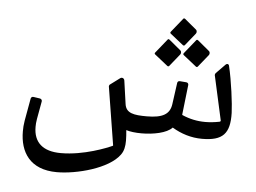

<svg xmlns="http://www.w3.org/2000/svg" viewBox="-59 -734 1426 1071"><g transform="rotate(5 654.0 -198.5)"><path d="M936 -507.3C937.5 -506.3 938.5 -505.9 939.9 -505.9C941.9 -505.9 943.8 -506.8 945.3 -507.8L1001.9 -578.1C1004.4 -581 1005.4 -585 1005.4 -589.3C1005.4 -593.8 1003.9 -597.7 1001 -600.1L934.6 -655.3C932.6 -656.3 931.2 -657.2 929.2 -657.2C927.2 -657.2 925.8 -656.3 924.3 -654.3L861.8 -576.7C860.4 -574.7 859.4 -573.2 859.4 -571.3C859.4 -569.3 860.4 -567.9 862.3 -565.9ZM1018.6 -394.5C1020 -393.5 1021 -393.1 1022.5 -393.1C1024.4 -393.1 1026.4 -394 1027.8 -395L1084.5 -465.3C1086.9 -468.3 1087.9 -472.2 1087.9 -476.6C1087.9 -480.9 1086.4 -484.9 1083.5 -487.3L1017.1 -542.5C1015.1 -543.4 1013.7 -544.4 1011.7 -544.4C1009.8 -544.4 1008.3 -543.4 1006.8 -541.5L944.3 -463.9C942.9 -461.9 941.9 -460.4 941.9 -458.5C941.9 -456.5 942.9 -455.1 944.8 -453.1ZM859.4 -384.3C860.8 -383.3 861.8 -382.8 863.3 -382.8C865.2 -382.8 867.2 -383.8 868.7 -384.8L925.3 -455.1C927.7 -458 928.7 -461.9 928.7 -466.3C928.7 -470.7 927.3 -474.6 924.3 -477L857.9 -532.2C856 -533.2 854.5 -534.2 852.5 -534.2C850.6 -534.2 849.1 -533.2 847.7 -531.2L785.2 -453.6C783.7 -451.7 782.7 -450.2 782.7 -448.2C782.7 -446.3 783.7 -444.8 785.7 -442.9ZM296.4 259.3C407.2 259.3 585 212.9 644.5 130.4C660.7 108.4 665.5 82.5 665.5 50.8C665.5 33.2 664.1 13.2 662.1 -8.3C682.6 -1.5 713.9 2.4 748.1 2.4C813 2.4 888.7 -11.7 919 -44.9C969.3 -14.6 1025.9 3.4 1086.9 3.4C1202.7 3.4 1242.7 -38.6 1239.3 -155.3C1237.8 -205.1 1221.7 -333 1201.7 -415.5C1200.2 -421.9 1196.3 -424.8 1191.4 -424.8C1188.5 -424.8 1185.1 -423.3 1182.2 -420.4L1131.9 -369.1C1128.9 -365.7 1127 -361.8 1127 -357.4L1182.2 -107.9C1183.1 -104.5 1180.7 -101.1 1176.3 -100.1C1148.5 -94.7 1122.1 -91.8 1096.7 -91.8C1051.3 -91.8 1009.3 -100.6 966.8 -119.1C965.8 -119.6 965.4 -120.6 965.4 -122.1L984.4 -288.6C985.4 -296.4 980 -302.7 972.2 -303.2L936 -306.1C928.7 -306.6 922.9 -302.7 921.9 -294.9L905.3 -174.8C897.5 -117.7 857.4 -94.7 769.1 -94.7C696.8 -94.7 652.4 -101.6 645.5 -152.8L627 -283.2C625.5 -292 619.2 -296.9 612.3 -296.9C608.9 -296.9 605.5 -295.9 602.6 -293.4L548.8 -253.4C545.9 -251.5 544 -246.6 544 -242.7L596.2 82.5C596.7 84 595.7 85 594.8 85.5C565.5 99.1 438 151.4 309.6 151.4C208.5 151.4 156.3 105 156.3 17.6C156.3 -11.2 159.7 -24.9 178.3 -126.5C179.7 -134.3 173.9 -141.1 166 -142.1L129.9 -147.5C122.6 -148.4 116.7 -144 115.3 -136.7C91.8 -7.3 87.9 6.8 87.9 48.8C87.9 163.6 144.6 259.3 296.4 259.3Z"/></g></svg>

Font: Pfont
Style: Regular
Weight: 400
Designer: Damoon Khanjanzadeh
Foundry: pfont
Version: Version 1.000;PS 000.300;hotconv 1.0.88;makeotf.lib2.5.64775